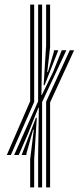

<svg xmlns="http://www.w3.org/2000/svg" viewBox="-20 -820 354 840"><path d="M146.8 0V-135.2L150 -349H148L101 -231.5L62 -142H42L146.8 -376.8V-800H164.2V-611.2L161.2 -404.5H163.2L212 -504.5L250.2 -600H270.2L164.2 -373.5V0ZM112 0V-123.5L127.8 -251.8H124.8L96.2 -150.2L95.2 -142H74.8L136.8 -304.2H141L129.5 -123V0ZM181.8 0V-375.2L285.2 -600H304.2L199.2 -372V0ZM9.8 -142 112 -377.2V-800H129.5V-374L27.5 -142ZM171 -447.2 181.8 -622.2V-800H199.2V-614L186.8 -504.5H189.5L215.5 -592.5L215.8 -600H235L175 -447.2Z"/></svg>

Font: Big Shoulders Inline Display Thin SemiBold
Style: Regular
Weight: 600
Version: Version 2.002